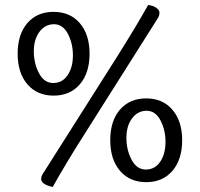

<svg xmlns="http://www.w3.org/2000/svg" viewBox="-20 -712 792 761"><path d="M702 -156Q702 -80 663.5 -35Q625 10 559.5 10Q494 10 455.5 -35Q417 -80 417 -156.5Q417 -233 455.5 -277.5Q494 -322 559.5 -322Q625 -322 663.5 -277Q702 -232 702 -156ZM558 -40Q594 -40 615 -71Q636 -102 636 -149.5Q636 -197 616 -235Q596 -273 561 -273Q526 -273 503.5 -243Q481 -213 481 -165.5Q481 -118 501.5 -79Q522 -40 558 -40ZM151 -25 447 -492Q523 -613 567 -692Q584 -691 598 -682Q612 -673 612 -661.5Q612 -650 605 -639L309 -171Q238 -59 189 29Q146 20 143 -1Q143 -13 151 -25ZM335 -499Q335 -423 296.5 -378Q258 -333 192.5 -333Q127 -333 88.5 -378Q50 -423 50 -499.5Q50 -576 88.5 -620.5Q127 -665 192.5 -665Q258 -665 296.5 -620Q335 -575 335 -499ZM191 -383Q227 -383 248 -414Q269 -445 269 -492.5Q269 -540 249 -578Q229 -616 194 -616Q159 -616 136.5 -586Q114 -556 114 -508.5Q114 -461 134.5 -422Q155 -383 191 -383Z"/></svg>

Font: Overlock Mod
Style: Regular
Weight: 400
Designer: Dario Muhafara
Foundry: Dario Manuel Muhafara
Version: Version 1.001